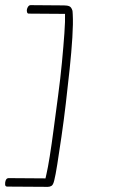

<svg xmlns="http://www.w3.org/2000/svg" viewBox="-39 -693 501 747"><path d="M147 34 -11 33Q-17 33 -19 27Q-19 25 -19 23Q-19 21 -19 18Q-17 0 -5 0L138 1L142 -17Q147 -38 154.5 -84.5Q162 -131 170 -192.5Q178 -254 187 -320.5Q196 -387 202 -450.5Q208 -514 211.5 -563.5Q215 -613 214 -639L73 -640Q67 -640 66 -647Q64 -655 68.5 -664Q73 -673 80 -673L210 -672Q223 -672 231 -668.5Q239 -665 243 -651Q243 -648 243.5 -645Q244 -642 244 -637Q246 -603 242.5 -547Q239 -491 232 -424.5Q225 -358 217 -290Q209 -222 200 -160.5Q191 -99 184 -54.5Q177 -10 172 9Q168 26 161.5 30Q155 34 147 34Z"/></svg>

Font: Oooh Baby
Style: Normal
Weight: 400
Designer: Robert E. Leuschke
Foundry: Robert E. Leuschke
Version: Version 1.011; ttfautohint (v1.8.3)